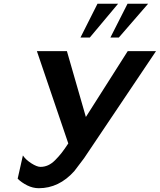

<svg xmlns="http://www.w3.org/2000/svg" viewBox="-20 -995 852 1024"><path d="M770 -975.1 613.8 -794.9H568.8L660.2 -975.1ZM609.9 -975.1 459 -794.9H409.2L500 -975.1ZM812 -722.2 428.2 -150.9 376 -82Q294.4 8.8 187 8.8Q155.3 8.8 125 -6.3Q94.7 -21.5 74.2 -42L102.1 -166Q116.7 -143.6 146.7 -124.3Q176.8 -105 195.8 -105Q216.8 -105 236.1 -113.5Q255.4 -122.1 273.9 -140.6Q292.5 -159.2 308.1 -179Q323.7 -198.7 344.2 -230L176.8 -722.2H336.9L438 -371.1L661.1 -722.2Z"/></svg>

Font: Perun
Style: Bold Italic
Weight: 700
Italic angle: -12°
Foundry: Copyright (c) Stefan Peev, Context Ltd, 2016
Version: Version 001.000